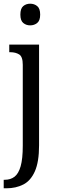

<svg xmlns="http://www.w3.org/2000/svg" viewBox="-26 -777 316 1037"><path d="M137 -640Q115 -640 99.5 -653Q84 -666 84 -698Q84 -731 99.5 -744Q115 -757 137 -757Q159 -757 175 -744Q191 -731 191 -698Q191 -666 175 -653Q159 -640 137 -640ZM-6 240V194H0Q31 194 52.5 177.5Q74 161 85.5 121Q97 81 97 10V-427Q97 -471 77.5 -483Q58 -495 30 -495H24V-536H185V8Q185 97 162.5 148Q140 199 100 219.5Q60 240 8 240Z"/></svg>

Font: Noto Serif Condensed
Style: Regular
Weight: 400
Width: 3
Designer: Monotype Design Team
Foundry: Monotype Imaging Inc.
Version: Version 2.013; ttfautohint (v1.8.4.7-5d5b)